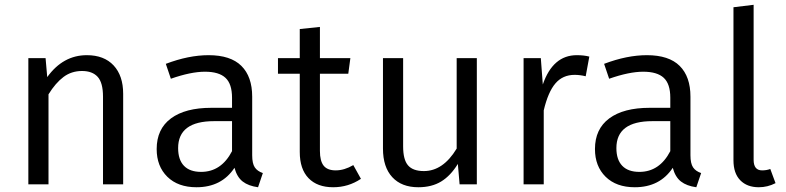

<svg xmlns="http://www.w3.org/2000/svg" viewBox="-20 -768 3274 800"><path d="M341.8 -538.1Q413.6 -538.1 453.4 -495.4Q493.2 -452.6 493.2 -377V0H409.2V-365.2Q409.2 -423.3 387 -447.8Q364.7 -472.2 321.8 -472.2Q277.8 -472.2 244.6 -447.3Q211.4 -422.4 182.1 -375V0H98.1V-525.9H169.9L176.8 -446.8Q242.7 -538.1 341.8 -538.1Z M1030.8 -121.1Q1030.8 -86.9 1041.5 -70.8Q1052.2 -54.7 1075.2 -46.9L1055.2 12.2Q1015.1 6.8 991.2 -11.7Q967.3 -30.3 957 -68.8Q903.3 12.2 798.8 12.2Q721.7 12.2 677.2 -31.5Q632.8 -75.2 632.8 -147Q632.8 -230.5 692.4 -274.7Q752 -318.8 860.8 -318.8H946.8V-360.8Q946.8 -418.5 919.4 -443.8Q892.1 -469.2 834 -469.2Q775.4 -469.2 691.9 -439.9L670.9 -502Q766.1 -538.1 849.1 -538.1Q940.9 -538.1 985.8 -493.4Q1030.8 -448.7 1030.8 -365.2ZM817.9 -51.8Q901.9 -51.8 946.8 -138.2V-263.2H872.1Q722.2 -263.2 722.2 -150.9Q722.2 -102.5 746.6 -77.1Q771 -51.8 817.9 -51.8Z M1452.1 -80.1 1483.9 -22.9Q1431.6 12.2 1368.2 12.2Q1302.2 12.2 1265.6 -25.6Q1229 -63.5 1229 -134.8V-460.9H1138.2V-525.9H1229V-647L1313 -655.8V-525.9H1439.9L1431.2 -460.9H1313V-139.2Q1313 -97.2 1328.6 -77.6Q1344.2 -58.1 1378.9 -58.1Q1414.6 -58.1 1452.1 -80.1Z M1966.8 -525.9V0H1895L1887.7 -85Q1857.4 -35.6 1818.1 -11.7Q1778.8 12.2 1723.1 12.2Q1653.3 12.2 1614.5 -29.8Q1575.7 -71.8 1575.7 -148.9V-525.9H1659.7V-158.2Q1659.7 -102.5 1680.2 -78.9Q1700.7 -55.2 1746.1 -55.2Q1826.2 -55.2 1882.8 -148.9V-525.9Z M2383.3 -538.1Q2413.1 -538.1 2435.5 -532.2L2420.4 -450.2Q2396.5 -456.1 2374.5 -456.1Q2324.7 -456.1 2294.2 -420.4Q2263.7 -384.8 2245.6 -308.1V0H2161.6V-525.9H2233.4L2241.7 -416Q2283.7 -538.1 2383.3 -538.1Z M2856.9 -121.1Q2856.9 -86.9 2867.7 -70.8Q2878.4 -54.7 2901.4 -46.9L2881.3 12.2Q2841.3 6.8 2817.4 -11.7Q2793.5 -30.3 2783.2 -68.8Q2729.5 12.2 2625 12.2Q2547.9 12.2 2503.4 -31.5Q2459 -75.2 2459 -147Q2459 -230.5 2518.6 -274.7Q2578.1 -318.8 2687 -318.8H2772.9V-360.8Q2772.9 -418.5 2745.6 -443.8Q2718.3 -469.2 2660.2 -469.2Q2601.6 -469.2 2518.1 -439.9L2497.1 -502Q2592.3 -538.1 2675.3 -538.1Q2767.1 -538.1 2812 -493.4Q2856.9 -448.7 2856.9 -365.2ZM2644 -51.8Q2728 -51.8 2772.9 -138.2V-263.2H2698.2Q2548.3 -263.2 2548.3 -150.9Q2548.3 -102.5 2572.8 -77.1Q2597.2 -51.8 2644 -51.8Z M3141.6 12.2Q3092.8 12.2 3064.5 -16.8Q3036.1 -45.9 3036.1 -100.1V-737.8L3120.1 -748V-102.1Q3120.1 -58.1 3155.3 -58.1Q3174.8 -58.1 3189.5 -64L3211.4 -4.9Q3178.2 12.2 3141.6 12.2Z"/></svg>

Font: Fira Sans Book
Style: Regular
Weight: 350
Designer: Carrois Corporate & Edenspiekermann AG
Foundry: Carrois Corporate GbR & Edenspiekermann AG
Version: Version 4.203;PS 004.203;hotconv 1.0.88;makeotf.lib2.5.64775